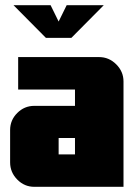

<svg xmlns="http://www.w3.org/2000/svg" viewBox="-20 -720 527 740"><path d="M32 -700H175L206 -637L237 -700H380L255 -574H157ZM269 -125V-188H206V-125ZM456 0H112Q74 0 46.5 -28Q19 -56 19 -94V-219Q19 -257 46.5 -284.5Q74 -312 112 -312H269V-375H50V-500H362Q400 -500 428 -472Q456 -444 456 -406Z"/></svg>

Font: CostaRica
Style: Normal
Weight: 900
Version: Version 1.3